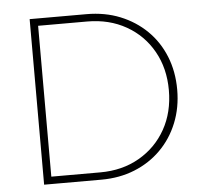

<svg xmlns="http://www.w3.org/2000/svg" viewBox="-50 -729 837 781"><g transform="rotate(-5 369.0 -338.0)"><path d="M110 0V-30H331Q421 -30 490.5 -70Q560 -110 599 -179.5Q638 -249 638 -339Q638 -428 599 -497.5Q560 -567 490.5 -606.5Q421 -646 331 -646H114V-676H331Q406 -676 468 -651Q530 -626 576 -581Q622 -536 647 -474Q672 -412 672 -338Q672 -265 647 -203Q622 -141 576.5 -95.5Q531 -50 469 -25Q407 0 333 0ZM99 0V-676H131V0Z"/></g></svg>

Font: Marine Company Thin
Style: Regular
Weight: 100
Designer: Rodrigo Fuenzalida
Foundry: fragTYPE
Version: Version 1.000